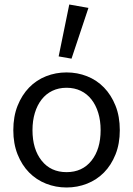

<svg xmlns="http://www.w3.org/2000/svg" viewBox="-20 -819 590 851"><path d="M39 -242Q39 -182 58 -134.5Q77 -87 109 -54.5Q141 -22 184 -5Q227 12 275 12Q323 12 366 -5Q409 -22 441 -54.5Q473 -87 492 -134.5Q511 -182 511 -242Q511 -303 492 -350.5Q473 -398 441 -431Q409 -464 366 -481Q323 -498 275 -498Q227 -498 184 -481Q141 -464 109 -431Q77 -398 58 -350.5Q39 -303 39 -242ZM124 -242Q124 -284 134.5 -318.5Q145 -353 164.5 -378Q184 -403 212 -416.5Q240 -430 275 -430Q310 -430 338 -416.5Q366 -403 385.5 -378Q405 -353 415.5 -318.5Q426 -284 426 -242Q426 -158 385.5 -107Q345 -56 275 -56Q205 -56 164.5 -107Q124 -158 124 -242ZM240 -569 297 -559 372 -784 287 -799Z"/></svg>

Font: Codetta
Style: Regular
Weight: 400
Italic angle: -11°
Designer: Ulrich Proeller
Foundry: PROSA GmbH
Version: Version 2.00;September 29, 2018;FontCreator 11.5.0.2427 64-b